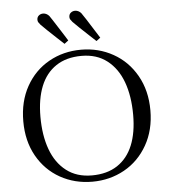

<svg xmlns="http://www.w3.org/2000/svg" viewBox="-61 -976 920 1039"><g transform="rotate(-5 399.5 -456.0)"><path d="M54.4 -349Q54.4 -456.6 99.9 -538.1Q145.5 -619.6 224.2 -663.8Q302.9 -708 399.1 -708Q493.9 -708 573 -663.8Q652.1 -619.6 698.4 -537.9Q744.8 -456.1 744.8 -349Q744.8 -241.9 698.4 -160.4Q652.1 -78.9 573.2 -34.9Q494.2 9 399.1 9Q303.4 9 224.7 -34.9Q146 -78.9 100.2 -160.1Q54.4 -241.4 54.4 -349ZM649.8 -332.6Q649.8 -434.6 621.8 -510.9Q593.9 -587.1 537.6 -630.8Q481.4 -674.5 399.1 -674.5Q316.2 -674.5 260.2 -637Q204.1 -599.5 176.5 -530.7Q148.9 -461.9 148.9 -365.4Q148.9 -263.9 176.8 -187.8Q204.6 -111.8 260.8 -68.5Q316.9 -25.2 399.1 -25.2Q482 -25.2 538 -62.3Q594 -99.4 621.9 -167.6Q649.8 -235.8 649.8 -332.6ZM277.6 -780.6Q251.4 -805 227.3 -827.9Q203.2 -850.8 192.6 -862Q185.4 -870.2 181.9 -876.1Q178.4 -882 178.4 -889.4Q178.4 -904.2 188.4 -912.5Q198.4 -920.8 212 -920.8Q221.1 -920.8 229.7 -916.4Q238.2 -912.1 244.5 -904.8Q249.5 -898.6 296.4 -825Q309 -805.4 319.1 -789.3Q329.1 -773.2 335 -763.9L313.4 -747.4ZM451.2 -780.6Q425 -805 400.9 -827.9Q376.9 -850.8 366.2 -862Q359 -870.2 355.5 -876.1Q352 -882 352 -889.4Q352 -904.2 362 -912.5Q372 -920.8 385.6 -920.8Q394.9 -920.8 403.4 -916.5Q412 -912.2 418.2 -904.8Q425.5 -895 442.2 -868.9Q458.9 -842.9 477.5 -813.2Q496.5 -782.5 508.8 -763.9L487 -747.4Z"/></g></svg>

Font: Didactic
Style: Regular
Weight: 400
Designer: Tyler Finck
Foundry: Etcetera Type Co
Version: Version 3.007;FEAKit 1.0